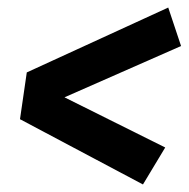

<svg xmlns="http://www.w3.org/2000/svg" viewBox="-20 -587 502 509"><path d="M460 -465 151 -329 418 -196 359 -98 33 -271 51 -395 426 -567Z"/></svg>

Font: Fira Sans Condensed SemiBold
Style: Italic
Weight: 600
Width: 3
Italic angle: -8°
Designer: bBox Type GmbH & Carrois Corporate GbR & Edenspiekermann AG
Foundry: bBox Type GmbH & Carrois Corporate GbR & Edenspiekermann AG
Version: Version 4.301